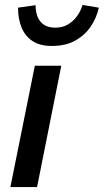

<svg xmlns="http://www.w3.org/2000/svg" viewBox="-20 -757 420 777"><path d="M22 0 121 -491H228L130 0ZM189 -571Q143 -571 113 -590Q83 -609 68 -644Q53 -679 53 -726L124 -736Q124 -710 132 -689.5Q140 -669 157.5 -657Q175 -645 204 -645Q233 -645 255 -658Q277 -671 292 -692Q307 -713 314 -737L380 -726Q371 -685 347.5 -650Q324 -615 285 -593Q246 -571 189 -571Z"/></svg>

Font: Source Sans 3 SemiBold
Style: Italic
Weight: 600
Italic angle: -11°
Designer: Paul D. Hunt
Foundry: Adobe
Version: Version 3.046;hotconv 1.0.118;makeotfexe 2.5.65603